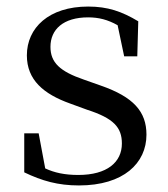

<svg xmlns="http://www.w3.org/2000/svg" viewBox="-20 -551 513 586"><path d="M221 15C357 15 427 -53 427 -140C427 -210 388 -255 287 -290L236 -308C163 -333 134 -360 134 -408C134 -461 173 -498 249 -498C281 -498 309 -491 339 -474L359 -379H399L402 -486C352 -516 309 -531 249 -531C129 -531 62 -466 62 -382C62 -307 113 -264 194 -235L246 -216C327 -190 352 -162 352 -113C352 -56 307 -17 219 -17C177 -17 146 -24 118 -37L98 -144H54V-25C108 1 157 15 221 15Z"/></svg>

Font: Source Han Serif CN
Style: Regular
Weight: 400
Designer: Ryoko NISHIZUKA 西塚涼子 (kana & ideographs); Frank Grießhammer (Latin, Greek & Cyrillic); Wenlong ZHANG 张文龙 (bopomofo); San
Foundry: Adobe
Version: Version 2.003;hotconv 1.1.1;makeotfexe 2.6.0